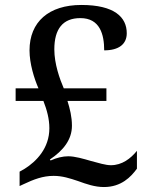

<svg xmlns="http://www.w3.org/2000/svg" viewBox="-20 -744 601 774"><path d="M399 10C469 10 508 -31 532 -64V-136C507 -105 472 -78 427 -78C406 -78 377 -87 347 -95C316 -104 282 -114 255 -114C233 -114 208 -108 184 -97L181 -101C235 -137 270 -181 270 -237C270 -273 262 -305 252 -337H409V-388H237C221 -425 199 -486 199 -545C199 -627 233 -671 304 -671C383 -671 400 -605 400 -541C459 -541 491 -566 491 -610C491 -675 441 -724 308 -724C177 -724 99 -656 99 -541C99 -487 118 -427 135 -388H43V-337H155C169 -301 179 -265 179 -227C179 -146 126 -93 80 -64L59 -52V6L74 -1C116 -21 153 -35 196 -35C232 -35 262 -25 295 -14C328 -2 362 10 399 10Z"/></svg>

Font: Noto Serif Myanmar Medium
Style: Regular
Weight: 500
Designer: Ben Mitchell and the Monotype Design Team
Foundry: Monotype Imaging Inc.
Version: Version 2.106